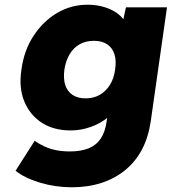

<svg xmlns="http://www.w3.org/2000/svg" viewBox="-20 -564 728 814"><path d="M284 230Q215 230 150 210.5Q85 191 46 160L127 33Q147 47 170 57.5Q193 68 219.5 73Q246 78 276 78Q324 78 356.5 64.5Q389 51 407.5 23Q426 -5 432 -49L444 -133L482 -128Q471 -95 440 -68.5Q409 -42 366.5 -26.5Q324 -11 280 -11Q208 -11 157.5 -43.5Q107 -76 83 -134Q59 -192 71 -270Q82 -351 122.5 -412.5Q163 -474 222 -509Q281 -544 351 -544Q381 -544 407 -538Q433 -532 455 -521Q477 -510 492.5 -494.5Q508 -479 517 -461Q526 -443 527 -423L488 -414L514 -533H688L619 -49Q609 18 582 69.5Q555 121 511 157Q467 193 410 211.5Q353 230 284 230ZM343 -147Q377 -147 403 -162Q429 -177 446 -204Q463 -231 468 -269Q474 -307 465 -334.5Q456 -362 434 -376.5Q412 -391 378 -391Q344 -391 318 -376.5Q292 -362 275.5 -334.5Q259 -307 253 -269Q248 -231 256.5 -204Q265 -177 287 -162Q309 -147 343 -147Z"/></svg>

Font: Lexend ExtBd
Style: Italic
Weight: 800
Italic angle: -8.13011°
Designer: Bonnie Shaver-Troup, Thomas Jockin
Foundry: Lexend
Version: Version 1.007